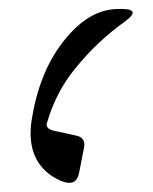

<svg xmlns="http://www.w3.org/2000/svg" viewBox="-20 -597 339 425"><path d="M155 -214 166 -270C169 -285 163 -294 148 -297L102 -307C87 -310 81 -316 84 -325C97 -370 118 -411 147 -446C180 -487 217 -521 256 -549C285 -570 278 -579 237 -577C194 -575 156 -551 120 -505C84 -459 61 -401 50 -331C41 -270 59 -228 102 -203C133 -186 150 -189 155 -214Z"/></svg>

Font: XITS Math
Style: Regular
Weight: 400
Designer: MicroPress Inc., with final additions and corrections provided by Coen Hoffman, Elsevier (retired)
Version: Version 1.108